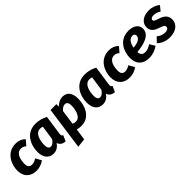

<svg xmlns="http://www.w3.org/2000/svg" viewBox="232 -1751 3176 3176"><g transform="rotate(-45 1820.5 -162.5)"><path d="M324 -548C108 -548 27 -350 27 -212C27 -72 110 17 253 17C324 17 383 -5 436 -44L378 -145C339 -121 311 -108 273 -108C223 -108 190 -131 190 -206C190 -296 217 -427 325 -427C359 -427 388 -417 417 -390L494 -480C450 -525 392 -548 324 -548Z M785 -548C561 -548 481 -346 481 -194C481 -66 541 17 653 17C724 17 774 -21 811 -74C827 -17 876 9 934 14L979 -88C950 -99 949 -117 953 -152L1002 -492C933 -530 858 -548 785 -548ZM781 -436C804 -436 820 -433 840 -426L803 -173C773 -127 740 -99 702 -99C667 -99 642 -120 642 -195C642 -298 678 -436 781 -436Z M1020 223 1175 206 1205 2C1227 10 1256 17 1300 17C1511 17 1582 -188 1582 -341C1582 -473 1526 -548 1418 -548C1370 -548 1316 -529 1262 -472V-531H1125ZM1289 -98C1262 -98 1242 -103 1222 -111L1258 -371C1288 -409 1321 -432 1359 -432C1395 -432 1423 -412 1423 -338C1423 -238 1387 -98 1289 -98Z M1938 -548C1714 -548 1634 -346 1634 -194C1634 -66 1694 17 1806 17C1877 17 1927 -21 1964 -74C1980 -17 2029 9 2087 14L2132 -88C2103 -99 2102 -117 2106 -152L2155 -492C2086 -530 2011 -548 1938 -548ZM1934 -436C1957 -436 1973 -433 1993 -426L1956 -173C1926 -127 1893 -99 1855 -99C1820 -99 1795 -120 1795 -195C1795 -298 1831 -436 1934 -436Z M2504 -548C2288 -548 2207 -350 2207 -212C2207 -72 2290 17 2433 17C2504 17 2563 -5 2616 -44L2558 -145C2519 -121 2491 -108 2453 -108C2403 -108 2370 -131 2370 -206C2370 -296 2397 -427 2505 -427C2539 -427 2568 -417 2597 -390L2674 -480C2630 -525 2572 -548 2504 -548Z M3159 -403C3159 -483 3092 -548 2963 -548C2740 -548 2662 -352 2662 -208C2662 -73 2738 17 2893 17C2975 17 3046 -12 3104 -54L3048 -148C2999 -115 2958 -99 2913 -99C2861 -99 2822 -122 2818 -193C2985 -210 3159 -254 3159 -403ZM2825 -289C2839 -365 2875 -443 2951 -443C2990 -443 3002 -418 3002 -396C3002 -346 2958 -298 2825 -289Z M3438 -548C3292 -548 3214 -468 3214 -377C3214 -298 3258 -254 3349 -223C3433 -194 3454 -184 3454 -149C3454 -120 3428 -96 3372 -96C3312 -96 3264 -121 3229 -152L3150 -70C3196 -20 3276 17 3371 17C3534 17 3609 -69 3609 -168C3609 -251 3560 -300 3471 -329C3390 -355 3368 -364 3368 -392C3368 -418 3392 -436 3439 -436C3481 -436 3526 -421 3564 -395L3633 -480C3584 -521 3518 -548 3438 -548Z"/></g></svg>

Font: Fira Sans
Style: Bold Italic
Weight: 700
Italic angle: -8°
Designer: bBox Type GmbH & Carrois Corporate GbR & Edenspiekermann AG
Foundry: bBox Type GmbH & Carrois Corporate GbR & Edenspiekermann AG
Version: Version 4.301;PS 004.301;hotconv 1.0.88;makeotf.lib2.5.64775